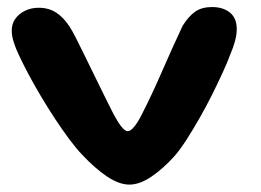

<svg xmlns="http://www.w3.org/2000/svg" viewBox="-20 -476 724 532"><path d="M338.5 35.5Q310 35.5 276.2 12.8Q242.5 -10 207.5 -47.5Q191.5 -64 172 -90.2Q152.5 -116.5 132.2 -147.2Q112 -178 93 -210Q74 -242 58.5 -271.2Q43 -300.5 32.5 -323Q23 -343 17.8 -360Q12.5 -377 12.5 -391Q12.5 -410.5 22.8 -424.5Q33 -438.5 50 -446.5Q67 -454.5 87 -454.5Q115 -454.5 135.5 -441.2Q156 -428 173 -402Q179.5 -392 190 -371.5Q200.5 -351 213.5 -324.2Q226.5 -297.5 240.8 -268.5Q255 -239.5 268.5 -212Q282 -184.5 293.5 -162Q305 -140 315.5 -126.2Q326 -112.5 334 -112.5Q342 -112.5 352.8 -126Q363.5 -139.5 374.5 -162Q401.5 -215 428.8 -277.8Q456 -340.5 486 -404.5Q503 -431.5 521.2 -444Q539.5 -456.5 567.5 -456.5Q598 -456.5 617 -441.2Q636 -426 636 -395.5Q636 -380 631.2 -362.2Q626.5 -344.5 618 -325Q610 -303 596.5 -273.8Q583 -244.5 566.8 -212Q550.5 -179.5 532.5 -148Q514.5 -116.5 497 -89.2Q479.5 -62 463.5 -43.5Q432 -8.5 399.5 13.5Q367 35.5 338.5 35.5Z"/></svg>

Font: Gluten Medium
Style: Regular
Weight: 500
Designer: Tyler Finck
Foundry: Etcetera Type Company
Version: Version 1.300